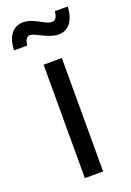

<svg xmlns="http://www.w3.org/2000/svg" viewBox="-176 -768 558 820"><g transform="rotate(-20 103.5 -358.0)"><path d="M61.5 0H144.5V-515.6H61.5ZM167 -614.7C213.9 -614.7 241.2 -653.8 243.2 -713.9H185.1C181.6 -686.5 174.3 -674.8 158.2 -674.8C125.5 -674.8 90.8 -715.8 41 -715.8C-10.3 -715.8 -34.2 -673.3 -36.1 -616.2H23.9C24.9 -634.3 32.2 -654.3 49.3 -654.3C73.2 -654.3 120.1 -614.7 167 -614.7Z"/></g></svg>

Font: Raveo Display Display
Style: Regular
Weight: 400
Designer: Jakub Foglar, Rasmus Andersson (Inter)
Foundry: Jakubfoglar.com
Version: Version 1.100;Glyphs 3.2.3 (3260)